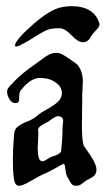

<svg xmlns="http://www.w3.org/2000/svg" viewBox="-20 -599 341 619"><path d="M252 -462.9Q252 -462.9 247.1 -462.9Q231.4 -462.9 210.9 -484.9Q190.4 -506.8 173.8 -507.8H165Q143.6 -507.8 128.4 -501Q113.3 -494.1 89.4 -478.5Q65.4 -462.9 44.9 -453.1Q37.1 -449.2 32.2 -449.2Q28.3 -449.2 28.3 -452.1Q28.3 -468.8 85 -519Q141.6 -569.3 180.7 -576.2Q195.3 -579.1 210 -579.1Q282.2 -579.1 299.8 -525.4Q300.8 -523.4 300.8 -520.5Q300.8 -515.6 297.4 -510.7Q293.9 -505.9 288.1 -500Q282.2 -494.1 279.3 -490.2Q277.3 -487.3 273.4 -481.4Q269.5 -475.6 267.6 -472.7Q265.6 -469.7 261.2 -466.8Q256.8 -463.9 252 -462.9ZM116.2 -79.1Q120.1 -79.1 125 -81.5Q129.9 -84 135.7 -87.9Q141.6 -91.8 144.5 -92.8Q147.5 -93.8 153.3 -95.7Q159.2 -97.7 162.1 -99.1Q165 -100.6 169.4 -103Q173.8 -105.5 175.8 -108.9Q177.7 -112.3 177.7 -117.2Q181.6 -161.1 181.6 -174.8V-186.5Q181.6 -190.4 182.6 -198.2Q183.6 -206.1 183.6 -209Q183.6 -216.8 178.7 -220.7Q173.8 -224.6 168.9 -224.6Q164.1 -224.6 158.7 -222.2Q153.3 -219.7 146 -214.4Q138.7 -209 135.7 -207Q133.8 -206.1 122.6 -200.2Q111.3 -194.3 106.9 -189.5Q102.5 -184.6 102.5 -177.7L103.5 -172.9Q103.5 -168 103.5 -161.1Q103.5 -155.3 102.5 -142.6Q101.6 -129.9 101.6 -123Q101.6 -79.1 116.2 -79.1ZM164.1 -428.7Q175.8 -428.7 201.2 -411.1Q220.7 -397.5 227.1 -392.6Q233.4 -387.7 240.2 -372.6Q247.1 -357.4 247.1 -335Q247.1 -329.1 246.1 -315.9Q245.1 -302.7 245.1 -294.9V-276.4Q245.1 -265.6 244.6 -237.3Q244.1 -209 244.1 -193.4Q244.1 -145.5 250 -128.9L270.5 -99.6Q291 -69.3 291 -51.8Q291 -43.9 287.6 -38.1Q284.2 -32.2 280.8 -29.8Q277.3 -27.3 270 -23.4Q262.7 -19.5 258.8 -17.6Q255.9 -15.6 249 -10.3Q242.2 -4.9 237.3 -2.4Q232.4 0 226.6 0Q217.8 0 213.4 -3.4Q209 -6.8 203.1 -18.1Q197.3 -29.3 196.3 -30.3Q193.4 -35.2 191.9 -45.4Q190.4 -55.7 189.5 -63Q188.5 -70.3 184.6 -70.3Q182.6 -70.3 172.4 -64.5Q162.1 -58.6 147 -50.3Q131.8 -42 121.1 -38.1Q111.3 -34.2 82 -17.1Q52.7 0 42 0Q35.2 0 30.8 -5.4Q26.4 -10.7 23.9 -29.3Q21.5 -47.9 21.5 -83Q21.5 -120.1 25.4 -166Q26.4 -182.6 38.1 -191.4Q49.8 -200.2 69.3 -208Q88.9 -215.8 99.6 -225.6Q110.4 -235.4 132.8 -247.6Q155.3 -259.8 167.5 -271.5Q179.7 -283.2 179.7 -300.8Q179.7 -307.6 174.8 -317.4Q169.9 -327.1 152.8 -337.4Q135.7 -347.7 108.4 -347.7Q78.1 -347.7 46.9 -307.6Q42 -301.8 42 -289.1Q42 -282.2 42 -280.3Q42 -278.3 41 -273.9Q40 -269.5 37.1 -268.1Q34.2 -266.6 29.3 -266.6Q18.6 -266.6 10.7 -278.8Q2.9 -291 2.9 -303.7Q2.9 -308.6 5.4 -313Q7.8 -317.4 10.3 -320.3Q12.7 -323.2 17.6 -327.6Q22.5 -332 24.4 -335Q49.8 -362.3 96.7 -394.5Q102.5 -398.4 116.7 -409.2Q130.9 -419.9 140.6 -424.3Q150.4 -428.7 164.1 -428.7Z"/></svg>

Font: Isabella
Style: Medium
Weight: 500
Designer: John Stracke
Version: Version 001.202